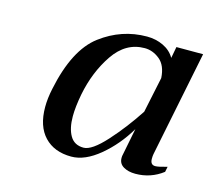

<svg xmlns="http://www.w3.org/2000/svg" viewBox="-64 -783 578 521"><g transform="rotate(15 224.5 -523.0)"><path d="M72 -451Q72 -475 78 -503Q102 -619 160.5 -663Q219 -707 290 -707Q315 -707 336 -697Q357 -687 368 -668L374 -700H449L389 -403Q388 -398 388 -390Q388 -373 402 -373Q411 -373 435 -380L432 -365Q398 -339 355 -339Q335 -339 321.5 -347Q308 -355 308 -371Q308 -377 309 -380L324 -456Q295 -407 254 -373Q213 -339 175 -339Q127 -339 99.5 -368Q72 -397 72 -451ZM335 -508 356 -608Q354 -643 334.5 -659Q315 -675 292 -675Q239 -675 205 -625Q171 -575 158 -509Q151 -472 151 -446Q151 -412 163 -391.5Q175 -371 201 -371Q224 -371 262.5 -413.5Q301 -456 335 -508Z"/></g></svg>

Font: Taviraj
Style: Italic
Weight: 400
Italic angle: -12°
Designer: Katatrad Team
Foundry: CadsonDemak
Version: Version 1.001